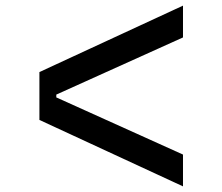

<svg xmlns="http://www.w3.org/2000/svg" viewBox="-20 -691 790 682"><path d="M120 -265V-435L630 -671V-558L180 -355V-345L630 -142V-29Z"/></svg>

Font: Martian Mono VF sWd Rg
Style: Regular
Weight: 400
Width: 6
Monospace: yes
Designer: Roman Shamin
Foundry: Evil Martians
Version: Version 1.100